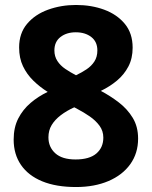

<svg xmlns="http://www.w3.org/2000/svg" viewBox="-20 -794 612 773"><path d="M286 -41Q206 -41 150 -64Q94 -87 64.5 -130Q35 -173 35 -232Q35 -281 53.5 -317Q72 -353 103 -379.5Q134 -406 172 -424Q140 -444 114 -469.5Q88 -495 72.5 -527.5Q57 -560 57 -603Q57 -660 89 -698Q121 -736 173.5 -755Q226 -774 286 -774Q348 -774 399.5 -755Q451 -736 482.5 -698Q514 -660 514 -602Q514 -559 497 -526.5Q480 -494 451.5 -470Q423 -446 386 -428Q424 -408 458.5 -381.5Q493 -355 514.5 -319.5Q536 -284 536 -236Q536 -177 504.5 -133Q473 -89 416.5 -65Q360 -41 286 -41ZM284 -152Q340 -152 368 -176Q396 -200 396 -240Q396 -267 380.5 -288Q365 -309 341 -325.5Q317 -342 292 -355L279 -362Q248 -348 224.5 -330Q201 -312 188 -290.5Q175 -269 175 -241Q175 -202 202.5 -177Q230 -152 284 -152ZM286 -491Q309 -502 328.5 -515Q348 -528 360 -546.5Q372 -565 372 -591Q372 -626 347.5 -645Q323 -664 285 -664Q248 -664 223.5 -645Q199 -626 199 -591Q199 -567 211 -548.5Q223 -530 243 -516.5Q263 -503 286 -491Z"/></svg>

Font: Noto Sans Tamil UI
Style: Regular
Weight: 400
Designer: Jelle Bosma - Monotype Design Team
Foundry: Monotype Imaging Inc.
Version: Version 2.004